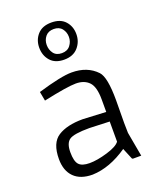

<svg xmlns="http://www.w3.org/2000/svg" viewBox="-143 -851 771 941"><g transform="rotate(-20 243.0 -380.0)"><path d="M408 -299 407 -180Q407 -152 408 -128L430 -6L431 -1H387L383 -4L359 -62Q266 2 176 5Q113 5 79.5 -28.5Q46 -62 46 -123Q46 -207 93 -237Q140 -267 222 -267Q232 -267 343 -261V-326Q343 -392 318.5 -417.5Q294 -443 250 -443Q206 -443 80 -416L71 -464Q195 -501 249 -501Q331 -501 379 -450Q408 -419 408 -299ZM343 -211 238 -215Q158 -215 134 -199Q110 -183 110 -135.5Q110 -88 126 -70.5Q142 -53 181.5 -53Q221 -53 274.5 -69Q328 -85 343 -106ZM311.5 -737.5Q336 -710 336 -670Q336 -630 310.5 -601Q285 -572 238 -572Q191 -572 166.5 -600Q142 -628 142 -668.5Q142 -709 167 -737Q192 -765 239.5 -765Q287 -765 311.5 -737.5ZM238 -606Q267 -606 282 -625.5Q297 -645 297 -669.5Q297 -694 282.5 -712.5Q268 -731 239.5 -731Q211 -731 196 -712.5Q181 -694 181 -669Q181 -644 195 -625Q209 -606 238 -606Z"/></g></svg>

Font: Gafata
Style: Regular
Weight: 400
Designer: Lautaro Hourcade
Foundry: Lautaro Hourcade
Version: Version 4.002; ttfautohint (v0.94.20-1c74) -l 7 -r 28 -G 0 -